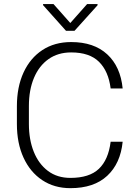

<svg xmlns="http://www.w3.org/2000/svg" viewBox="-20 -931 689 960"><path d="M533.2 -222.2H593.3Q582.5 -113.8 516.1 -52Q449.7 9.8 332 9.8Q251.5 9.8 191.2 -30.3Q130.9 -70.3 97.7 -142.6Q64.5 -214.8 64.5 -311V-399.9Q64.5 -496.1 97.7 -568.4Q130.9 -640.6 191.9 -680.7Q252.9 -720.7 335.9 -720.7Q449.7 -720.7 516.1 -659.4Q582.5 -598.1 593.3 -488.8H533.2Q522.5 -574.7 475.1 -621.8Q427.7 -668.9 335.9 -668.9Q270 -668.9 222.7 -635.5Q175.3 -602.1 149.9 -541.7Q124.5 -481.4 124.5 -400.9V-311Q124.5 -232.9 148.9 -172.1Q173.3 -111.3 219.7 -76.4Q266.1 -41.5 332 -41.5Q426.8 -41.5 474.4 -86.9Q522 -132.3 533.2 -222.2ZM247.6 -910.6 331.5 -815.9 415.5 -910.6H467.8V-904.8L352.5 -776.9H310.1L195.3 -905.3V-910.6Z"/></svg>

Font: Vazirmatn UI FD ExtraLight
Style: Regular
Weight: 200
Designer: Saber Rastikerdar
Foundry: Saber Rastikerdar
Version: Version 33.003